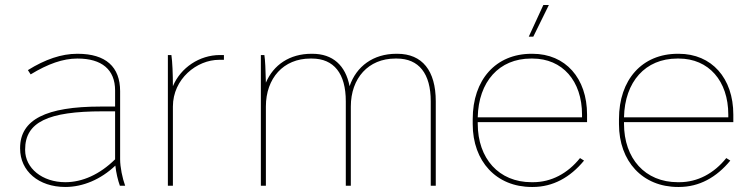

<svg xmlns="http://www.w3.org/2000/svg" viewBox="-20 -739 3003 764"><path d="M240 5C310 5 381 -25 439 -80C442 -52 449 -22 457 0H478C467 -30 458 -74 458 -105V-376C458 -473 401 -525 289 -525H287C225 -525 160 -503 91 -460L102 -443C171 -485 231 -506 287 -506H289C385 -506 438 -462 438 -379V-315H381C163 -315 60 -263 60 -150V-148C60 -58 134 5 240 5ZM240 -14C148 -14 80 -70 80 -142V-144C80 -253 171 -296 388 -296H438V-105C377 -45 308 -14 240 -14Z M648 0H668V-315C668 -425 763 -501 852 -501C855 -501 868 -501 871 -501V-520H855C774 -520 699 -470 668 -396C668 -444 666 -493 662 -520H648Z M1018 0H1038V-315C1038 -428 1108 -506 1215 -506H1221C1309 -506 1356 -446 1356 -336V0H1376V-315C1376 -428 1446 -506 1553 -506H1559C1647 -506 1694 -446 1694 -336V0H1714V-336C1714 -458 1660 -525 1561 -525H1557C1465 -525 1398 -475 1371 -396C1355 -479 1304 -525 1223 -525H1219C1133 -525 1068 -481 1038 -410C1037 -460 1035 -502 1032 -520H1018Z M2102 -593 2164 -719H2142L2084 -593ZM2096 5H2100C2180 5 2249 -33 2304 -100L2288 -110C2239 -49 2174 -14 2101 -14H2095C1965 -14 1881 -108 1881 -247V-253H2316V-283C2316 -428 2230 -525 2099 -525H2095C1953 -525 1861 -422 1861 -265V-245C1861 -97 1955 5 2096 5ZM1881 -272C1884 -414 1966 -506 2093 -506H2099C2218 -506 2296 -417 2296 -283V-272Z M2678 5H2682C2762 5 2831 -33 2886 -100L2870 -110C2821 -49 2756 -14 2683 -14H2677C2547 -14 2463 -108 2463 -247V-253H2898V-283C2898 -428 2812 -525 2681 -525H2677C2535 -525 2443 -422 2443 -265V-245C2443 -97 2537 5 2678 5ZM2463 -272C2466 -414 2548 -506 2675 -506H2681C2800 -506 2878 -417 2878 -283V-272Z"/></svg>

Font: Fixel Text Thin
Style: Regular
Weight: 100
Width: 4
Designer: AlfaBravo + MacPaw
Foundry: Kyrylo Tkachov, Marchela Mozhyna, Serhii Makarenko, Maria Weinstein, Zakhar Kryvoshyya
Version: Version 1.211